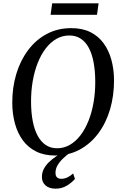

<svg xmlns="http://www.w3.org/2000/svg" viewBox="-20 -921 728 1150"><path d="M310 10.5Q245 10.5 196.8 -13.5Q148.5 -37.5 117 -80.2Q85.5 -123 69.8 -180Q54 -237 53.5 -303Q53 -396.5 77.5 -477.8Q102 -559 148.5 -621Q195 -683 260.5 -717.8Q326 -752.5 407 -752.5Q473.5 -752.5 521.5 -728.5Q569.5 -704.5 600.8 -661.5Q632 -618.5 647.2 -562.5Q662.5 -506.5 663 -442Q663.5 -349 639.5 -267Q615.5 -185 569.2 -122.8Q523 -60.5 457.5 -25Q392 10.5 310 10.5ZM321.5 -33Q363 -33 398.5 -53.5Q434 -74 462.2 -111Q490.5 -148 510.5 -198.5Q530.5 -249 540.8 -309.5Q551 -370 550.5 -436Q550 -498 540.5 -548.2Q531 -598.5 512 -634.2Q493 -670 464 -689.2Q435 -708.5 395 -708.5Q354 -708.5 318.5 -688.5Q283 -668.5 254.8 -632Q226.5 -595.5 206.5 -545.5Q186.5 -495.5 176 -435.2Q165.5 -375 166 -308Q166.5 -246 176.2 -195.2Q186 -144.5 205.5 -108.2Q225 -72 254 -52.5Q283 -33 321.5 -33ZM311.5 209Q273.5 208.5 252.2 189.2Q231 170 231 139Q231 112.5 242.8 90.2Q254.5 68 273.5 49.8Q292.5 31.5 315.5 16.2Q338.5 1 361 -12L385 -24L404 -10Q377.5 9 356.8 29Q336 49 324.2 70Q312.5 91 312.5 113Q312 132 321.2 141Q330.5 150 347 150Q365 150 382.8 142Q400.5 134 418 118L429 150.5Q411 172 380.5 190.8Q350 209.5 311.5 209ZM292.5 -901H570.5L561 -832.5H283Z"/></svg>

Font: Merriweather 60pt
Style: Italic
Weight: 400
Italic angle: -7.8°
Version: Version 2.101